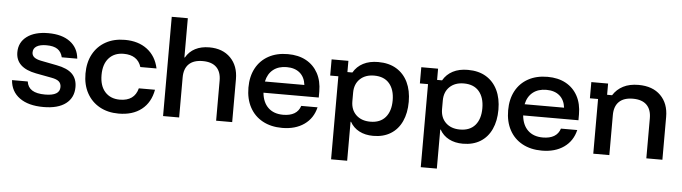

<svg xmlns="http://www.w3.org/2000/svg" viewBox="-52 -924 4795 1349"><g transform="rotate(5 2345.5 -250.0)"><path d="M267.5 10Q160.8 10 99.2 -34.6Q37.5 -79.2 31.7 -159.2H142.5Q148.3 -118.3 180 -98.3Q211.7 -78.3 271.7 -78.3Q375 -78.3 375 -140Q375 -165 359.2 -179.2Q343.3 -193.3 306.7 -200L195.8 -220.8Q51.7 -248.3 51.7 -357.5Q51.7 -427.5 106.7 -468.8Q161.7 -510 257.5 -510Q354.2 -510 411.2 -467.5Q468.3 -425 475 -349.2H365.8Q356.7 -387.5 329.6 -405.8Q302.5 -424.2 251.7 -424.2Q206.7 -424.2 182.5 -409.2Q158.3 -394.2 158.3 -365.8Q158.3 -345 173.8 -332.1Q189.2 -319.2 222.5 -312.5L334.2 -290.8Q410 -276.7 445 -242.1Q480 -207.5 480 -149.2Q480 -74.2 425 -32.1Q370 10 267.5 10Z M797.5 10Q720.8 10 663.3 -22.1Q605.8 -54.2 573.8 -112.5Q541.7 -170.8 541.7 -250Q541.7 -329.2 573.3 -387.5Q605 -445.8 662.5 -477.9Q720 -510 797.5 -510Q892.5 -510 955 -462.5Q1017.5 -415 1035.8 -329.2H921.7Q909.2 -370 877.9 -390.8Q846.7 -411.7 797.5 -411.7Q731.7 -411.7 693.3 -369.2Q655 -326.7 655 -250Q655 -173.3 693.3 -130.8Q731.7 -88.3 797.5 -88.3Q900.8 -88.3 924.2 -179.2H1038.3Q1021.7 -88.3 959.2 -39.2Q896.7 10 797.5 10Z M1110.8 0V-700H1224.2V-423.3H1227.5Q1251.7 -465.8 1293.8 -487.5Q1335.8 -509.2 1393.3 -509.2Q1487.5 -509.2 1542.9 -452.9Q1598.3 -396.7 1598.3 -302.5V0H1485V-282.5Q1485 -344.2 1452.1 -376.7Q1419.2 -409.2 1355 -409.2Q1290.8 -409.2 1257.5 -376.7Q1224.2 -344.2 1224.2 -282.5V0Z M1950.8 10Q1871.7 10 1812.9 -22.1Q1754.2 -54.2 1722.5 -113.3Q1690.8 -172.5 1690.8 -251.7Q1690.8 -330.8 1722.1 -388.8Q1753.3 -446.7 1810.8 -478.3Q1868.3 -510 1946.7 -510Q2021.7 -510 2075.8 -480.4Q2130 -450.8 2159.6 -396.2Q2189.2 -341.7 2189.2 -266.7V-225H1799.2Q1805.8 -156.7 1845 -119.6Q1884.2 -82.5 1950 -82.5Q1998.3 -82.5 2029.2 -100.8Q2060 -119.2 2071.7 -155.8H2186.7Q2168.3 -77.5 2106.2 -33.8Q2044.2 10 1950.8 10ZM1802.5 -304.2H2080.8Q2074.2 -359.2 2039.2 -388.8Q2004.2 -418.3 1946.7 -418.3Q1889.2 -418.3 1851.7 -388.8Q1814.2 -359.2 1802.5 -304.2Z M2313.3 200V-385.8H2255.8V-500H2374.2V-420.8H2409.2Q2434.2 -464.2 2478.3 -487.1Q2522.5 -510 2584.2 -510Q2660 -510 2712.9 -477.9Q2765.8 -445.8 2793.8 -387.5Q2821.7 -329.2 2821.7 -250Q2821.7 -170.8 2794.6 -112.1Q2767.5 -53.3 2716.2 -21.7Q2665 10 2593.3 10Q2536.7 10 2494.6 -12.1Q2452.5 -34.2 2430 -75H2426.7V200ZM2564.2 -87.5Q2634.2 -87.5 2671.2 -130.8Q2708.3 -174.2 2708.3 -250Q2708.3 -325.8 2671.2 -369.2Q2634.2 -412.5 2564.2 -412.5Q2501.7 -412.5 2464.2 -376.7Q2426.7 -340.8 2426.7 -280V-220Q2426.7 -159.2 2464.2 -123.3Q2501.7 -87.5 2564.2 -87.5Z M2945.8 200V-385.8H2888.3V-500H3006.7V-420.8H3041.7Q3066.7 -464.2 3110.8 -487.1Q3155 -510 3216.7 -510Q3292.5 -510 3345.4 -477.9Q3398.3 -445.8 3426.2 -387.5Q3454.2 -329.2 3454.2 -250Q3454.2 -170.8 3427.1 -112.1Q3400 -53.3 3348.8 -21.7Q3297.5 10 3225.8 10Q3169.2 10 3127.1 -12.1Q3085 -34.2 3062.5 -75H3059.2V200ZM3196.7 -87.5Q3266.7 -87.5 3303.8 -130.8Q3340.8 -174.2 3340.8 -250Q3340.8 -325.8 3303.8 -369.2Q3266.7 -412.5 3196.7 -412.5Q3134.2 -412.5 3096.7 -376.7Q3059.2 -340.8 3059.2 -280V-220Q3059.2 -159.2 3096.7 -123.3Q3134.2 -87.5 3196.7 -87.5Z M3782.5 10Q3703.3 10 3644.6 -22.1Q3585.8 -54.2 3554.2 -113.3Q3522.5 -172.5 3522.5 -251.7Q3522.5 -330.8 3553.8 -388.8Q3585 -446.7 3642.5 -478.3Q3700 -510 3778.3 -510Q3853.3 -510 3907.5 -480.4Q3961.7 -450.8 3991.2 -396.2Q4020.8 -341.7 4020.8 -266.7V-225H3630.8Q3637.5 -156.7 3676.7 -119.6Q3715.8 -82.5 3781.7 -82.5Q3830 -82.5 3860.8 -100.8Q3891.7 -119.2 3903.3 -155.8H4018.3Q4000 -77.5 3937.9 -33.8Q3875.8 10 3782.5 10ZM3634.2 -304.2H3912.5Q3905.8 -359.2 3870.8 -388.8Q3835.8 -418.3 3778.3 -418.3Q3720.8 -418.3 3683.3 -388.8Q3645.8 -359.2 3634.2 -304.2Z M4145 0V-385.8H4087.5V-500H4205.8V-420.8H4240.8Q4267.5 -463.3 4312.1 -486.2Q4356.7 -509.2 4420 -509.2Q4520 -509.2 4576.2 -452.9Q4632.5 -396.7 4632.5 -302.5V0H4519.2V-282.5Q4519.2 -344.2 4486.2 -376.7Q4453.3 -409.2 4389.2 -409.2Q4325 -409.2 4291.7 -376.7Q4258.3 -344.2 4258.3 -282.5V0Z"/></g></svg>

Font: Funnel Display Medium
Style: Regular
Weight: 500
Designer: NORD ID, Kristian Moeller
Foundry: Dicotype
Version: Version 1.000